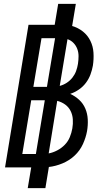

<svg xmlns="http://www.w3.org/2000/svg" viewBox="-20 -863 540 990"><path d="M123 107 141 0H6L127 -735H262L280 -843H371L352 -729Q383 -720 407.5 -700.5Q432 -681 446 -652.5Q460 -624 462 -591Q464 -558 459 -525Q455 -502 446.5 -479Q438 -456 423 -436Q408 -416 387 -401.5Q366 -387 342 -379Q368 -367 388.5 -348Q409 -329 420 -303Q431 -277 432.5 -247.5Q434 -218 429 -188Q423 -154 407.5 -120Q392 -86 364.5 -60.5Q337 -35 302 -20.5Q267 -6 232 -2L214 107ZM152 -415H222L264 -666H194ZM288 -420Q307 -425 324 -436Q341 -447 353.5 -463Q366 -479 372.5 -497Q379 -515 382 -534Q385 -554 385 -573.5Q385 -593 378.5 -610.5Q372 -628 359 -641.5Q346 -655 328 -661ZM165 -69 211 -346H141L95 -69ZM231 -72Q253 -76 275 -87.5Q297 -99 314 -116.5Q331 -134 340 -156Q349 -178 353 -201Q357 -224 355.5 -247.5Q354 -271 344 -291Q334 -311 316 -324Q298 -337 275 -343Z"/></svg>

Font: Iosevka Medium Oblique
Style: Regular
Weight: 500
Italic angle: -9°
Monospace: yes
Designer: Belleve Invis
Foundry: Belleve Invis
Version: Version 32.5.0; ttfautohint (v1.8.4)